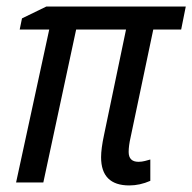

<svg xmlns="http://www.w3.org/2000/svg" viewBox="-20 -556 586 585"><path d="M374 9Q406 9 438 -5V-70Q431 -68 421.5 -65.5Q412 -63 402 -63Q372 -63 372 -93Q372 -112 378 -138L447 -466H532L546 -536H121L47 -500L40 -466H130L29 0H112L212 -466H364L297 -145Q288 -103 288 -77Q288 9 374 9Z"/></svg>

Font: Noto Sans UI SemiCondensed
Style: Italic
Weight: 400
Width: 4
Italic angle: -12°
Designer: Monotype Design Team
Foundry: Monotype Imaging Inc.
Version: Version 1.901